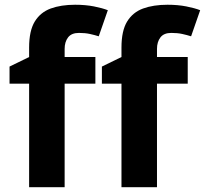

<svg xmlns="http://www.w3.org/2000/svg" viewBox="-20 -785 859 805"><path d="M379.9 -434.1H251V0H102.1V-434.1H20V-505.9L102.1 -545.9V-585.9Q102.1 -655.8 125.7 -694.6Q149.4 -733.4 192.6 -749.3Q235.8 -765.1 294.9 -765.1Q338.4 -765.1 374 -758.1Q409.7 -751 432.1 -742.2L394 -632.8Q377 -638.2 356.9 -642.6Q336.9 -647 311 -647Q279.8 -647 265.4 -628.2Q251 -609.4 251 -580.1V-545.9H379.9ZM767.1 -434.1H638.2V0H489.3V-434.1H407.2V-505.9L489.3 -545.9V-585.9Q489.3 -655.8 512.9 -694.6Q536.6 -733.4 579.8 -749.3Q623 -765.1 682.1 -765.1Q725.6 -765.1 761.2 -758.1Q796.9 -751 819.3 -742.2L781.2 -632.8Q764.2 -638.2 744.1 -642.6Q724.1 -647 698.2 -647Q667 -647 652.6 -628.2Q638.2 -609.4 638.2 -580.1V-545.9H767.1Z"/></svg>

Font: Wonky
Style: Regular
Weight: 400
Designer: Monotype Design Team
Foundry: Monotype Imaging Inc.
Version: Version 3.000